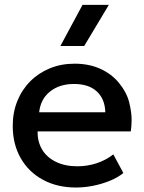

<svg xmlns="http://www.w3.org/2000/svg" viewBox="-20 -780 612 814"><path d="M302.5 15Q222.5 15 162 -17.8Q101.5 -50.5 67.8 -109.5Q34 -168.5 34 -246.5Q34 -303.5 53.5 -351.8Q73 -400 108.5 -435.5Q144 -471 191.8 -490.5Q239.5 -510 296 -510Q357.5 -510 405.5 -488.2Q453.5 -466.5 485.2 -427.5Q517 -388.5 527.5 -346.8Q538 -305 538 -271Q538 -247.5 534.5 -223H139.5Q139.5 -221 139.5 -219Q139.5 -177 159.5 -144.5Q179.5 -112 217.8 -93.5Q256 -75 308 -75Q350 -75 389.2 -87.8Q428.5 -100.5 460.5 -125.5L503 -46.5Q479 -27 445 -13.2Q411 0.5 374 7.8Q337 15 302.5 15ZM146 -304H426.5Q425 -360 390.8 -392Q356.5 -424 293.5 -424Q232.5 -424 192.2 -392Q152 -360 146 -304ZM236 -585 330 -759.5H441.5L337 -585Z"/></svg>

Font: Geologica EX
Style: Regular
Weight: 400
Designer: Sindre Bremnes, Frode Helland
Foundry: Monokrom Skriftforlag AS
Version: Version 1.010;gftools[0.9.28]